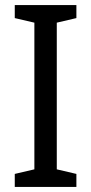

<svg xmlns="http://www.w3.org/2000/svg" viewBox="-20 -734 358 754"><path d="M280 0V-51L203 -69V-645L280 -663V-714H38V-663L115 -645V-69L38 -51V0Z"/></svg>

Font: Noto Sans Sinhala SemiCondensed
Style: Regular
Weight: 400
Width: 4
Designer: Jelle Bosma - Monotype Design Team
Foundry: Monotype Imaging Inc.
Version: Version 2.006